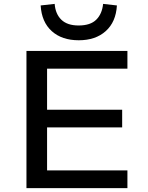

<svg xmlns="http://www.w3.org/2000/svg" viewBox="-20 -967 759 987"><path d="M116 0V-705H635V-614H222V-403H608V-312H222V-91H635V0ZM385 -760Q298 -760 246 -807Q194 -854 189 -939L261 -947Q265 -895 295.5 -865.5Q326 -836 384 -836Q445 -836 475 -866Q505 -896 510 -947L581 -939Q576 -854 523.5 -807Q471 -760 385 -760Z"/></svg>

Font: Nunito Sans 7pt SemiExpanded Medium
Style: Regular
Weight: 500
Width: 6
Designer: Vernon Adams
Foundry: Vernon Adams
Version: Version 3.101;gftools[0.9.27]